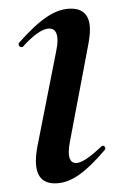

<svg xmlns="http://www.w3.org/2000/svg" viewBox="-20 -415 287 444"><path d="M63 -43Q63 -62 69 -89L110 -297Q113 -311 113 -321Q113 -349 94 -349Q71 -349 33 -307Q32 -306 30 -306Q26 -306 24 -309.5Q22 -313 24 -316Q60 -357 88.5 -376Q117 -395 144 -395Q188 -395 188 -346Q188 -331 183 -306L142 -89Q139 -74 139 -64Q139 -38 156 -38Q174 -38 214 -76Q216 -78 218 -78Q221 -78 223 -74.5Q225 -71 222 -68Q188 -28 161 -9.5Q134 9 107 9Q63 9 63 -43Z"/></svg>

Font: Cormorant Garamond SemiBold
Style: Italic
Weight: 600
Italic angle: -10°
Designer: Christian Thalmann (Catharsis Fonts)
Foundry: Catharsis Fonts
Version: Version 4.000